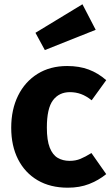

<svg xmlns="http://www.w3.org/2000/svg" viewBox="-20 -855 519 892"><path d="M292 -548.3Q348.3 -548.3 392.1 -531.9Q435.9 -515.5 473.5 -482.6L405.9 -389.1Q380.7 -409.1 356.4 -418Q332.1 -426.9 304.7 -426.9Q254.5 -426.9 226.1 -389.2Q197.7 -351.5 197.7 -262.2Q197.7 -203.2 211.1 -169.2Q224.5 -135.3 248.3 -121.5Q272 -107.7 303.5 -107.7Q331.5 -107.7 353.7 -117Q376 -126.2 404.8 -144L473.5 -46Q437.3 -16.8 393.5 0.1Q349.8 17 295.1 17Q213.5 17 154.5 -17.7Q95.6 -52.4 63.8 -115.1Q32.1 -177.7 32.1 -261.5Q32.1 -346.1 64 -410.7Q95.8 -475.2 154.3 -511.8Q212.9 -548.3 292 -548.3ZM144.7 -702.6 363 -835.2 424.6 -716.5 188.3 -622.4Z"/></svg>

Font: Fira Sans Variable
Style: Regular
Weight: 400
Designer: Carrois Corporate & Edenspiekermann AG
Foundry: Carrois Corporate GbR & Edenspiekermann AG
Version: Version 4.202